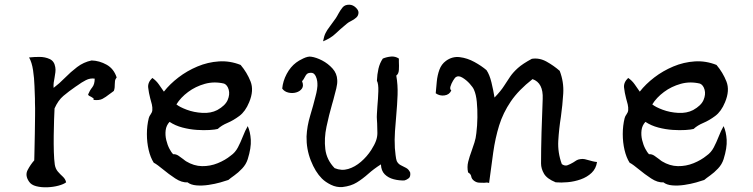

<svg xmlns="http://www.w3.org/2000/svg" viewBox="-20 -778 3190 813"><path d="M474 -450Q468 -443 467 -436Q466 -429 466 -421Q466 -415 465.5 -408Q465 -401 462 -393Q457 -389 452 -385.5Q447 -382 443 -379Q428 -367 414 -359.5Q400 -352 376 -355Q378 -360 374.5 -362.5Q371 -365 366 -368Q362 -370 358 -372Q354 -374 353 -378Q360 -395 370.5 -408Q381 -421 381 -445Q362 -448 343.5 -438.5Q325 -429 309 -417Q303 -413 300 -411Q271 -391 248.5 -372Q226 -353 211 -319Q210 -303 209 -272Q208 -241 207.5 -204.5Q207 -168 208 -135Q209 -102 212 -81Q215 -63 225 -51.5Q235 -40 246 -30Q257 -20 260 -6Q250 2 228 8Q206 14 180.5 15Q155 16 133.5 10.5Q112 5 103 -9Q85 -35 97 -58Q109 -81 125 -99Q125 -107 125.5 -117.5Q126 -128 126 -140Q127 -173 127.5 -213Q128 -253 128.5 -288.5Q129 -324 128 -344Q128 -348 128 -360Q127 -381 126 -414Q125 -447 120 -480.5Q115 -514 103 -535Q104 -535 107 -535Q124 -537 147.5 -537Q171 -537 190.5 -528Q210 -519 214 -494Q216 -483 214.5 -472Q213 -461 211 -449Q209 -439 207.5 -428.5Q206 -418 207 -406Q231 -424 255 -448.5Q279 -473 306.5 -494Q334 -515 368 -522Q401 -521 431.5 -504Q462 -487 474 -450Z M1035 -345Q1019 -306 993.5 -287Q968 -268 943 -257.5Q918 -247 902 -232Q891 -229 867 -227.5Q843 -226 813 -228Q783 -230 752.5 -238Q722 -246 698 -262Q684 -247 681.5 -226.5Q679 -206 684 -185Q689 -164 697.5 -148Q706 -132 713 -125Q725 -126 736 -118.5Q747 -111 756 -104Q760 -101 763 -98.5Q766 -96 768 -95Q801 -75 835.5 -74.5Q870 -74 902 -87Q934 -100 957 -119Q976 -132 987.5 -154Q999 -176 1008.5 -200.5Q1018 -225 1029 -244Q1040 -220 1042 -186Q1044 -152 1029 -104Q1022 -82 1005.5 -64.5Q989 -47 972 -35Q955 -23 947 -16Q936 -12 913 -5.5Q890 1 863 5Q836 9 812 7Q788 5 774 -6Q750 -4 722 -22.5Q694 -41 670 -61Q659 -70 649 -77.5Q639 -85 631 -89Q617 -111 609.5 -143Q602 -175 602 -210.5Q602 -246 610 -278Q612 -286 618 -294Q624 -302 625 -311Q626 -323 623 -336Q620 -349 616 -362Q610 -385 607.5 -407Q605 -429 625 -448Q641 -437 652 -421.5Q663 -406 674 -390Q699 -422 735.5 -450Q772 -478 816 -496.5Q860 -515 907 -518Q954 -521 999 -503Q1026 -471 1041 -433Q1056 -395 1035 -345ZM929 -424Q887 -434 847.5 -423Q808 -412 776.5 -388.5Q745 -365 727 -336Q740 -325 770.5 -313.5Q801 -302 837 -300Q873 -298 900 -312Q934 -331 944 -354.5Q954 -378 948.5 -398Q943 -418 929 -424Z M1717 -47Q1719 -30 1711 -23.5Q1703 -17 1693 -14Q1670 -13 1647 -19Q1624 -25 1609 -40Q1594 -55 1593 -82Q1563 -63 1539.5 -42Q1516 -21 1491 -5.5Q1466 10 1430 14Q1405 16 1381.5 4.5Q1358 -7 1343 -22Q1315 -50 1296 -98.5Q1277 -147 1278 -200Q1280 -244 1293.5 -288.5Q1307 -333 1316 -370Q1320 -384 1322.5 -400Q1325 -416 1324 -425Q1324 -433 1321 -444.5Q1318 -456 1311 -464Q1304 -472 1289 -469Q1279 -468 1272 -454Q1265 -440 1259 -434Q1267 -415 1258.5 -403Q1250 -391 1234 -386.5Q1218 -382 1201 -386Q1184 -390 1175 -403Q1178 -435 1194 -465Q1210 -495 1234 -513Q1244 -521 1264 -530.5Q1284 -540 1297 -538Q1319 -535 1344 -522Q1369 -509 1388 -488Q1407 -467 1408 -439Q1409 -424 1404 -403.5Q1399 -383 1394 -365Q1393 -360 1392 -357Q1391 -352 1389 -346.5Q1387 -341 1386 -336Q1373 -291 1362.5 -241.5Q1352 -192 1357.5 -146.5Q1363 -101 1397 -66Q1426 -54 1454.5 -62.5Q1483 -71 1508.5 -93Q1534 -115 1552 -143Q1566 -165 1572 -181.5Q1578 -198 1578 -214.5Q1578 -231 1577 -255Q1577 -259 1576.5 -263Q1576 -267 1576 -272Q1575 -281 1576 -296Q1577 -311 1578 -328Q1581 -360 1582 -391.5Q1583 -423 1576 -436Q1577 -463 1582.5 -487Q1588 -511 1601 -530Q1618 -537 1636 -538.5Q1654 -540 1669 -530Q1669 -527 1669 -523.5Q1669 -520 1669 -516Q1670 -499 1669 -482Q1668 -465 1658 -458Q1665 -418 1663.5 -376.5Q1662 -335 1658 -291Q1655 -257 1652.5 -222Q1650 -187 1652 -151Q1653 -139 1655 -121.5Q1657 -104 1660 -96Q1666 -84 1677 -78.5Q1688 -73 1699.5 -67Q1711 -61 1717 -47ZM1348 -603Q1352 -625 1358.5 -638Q1365 -651 1375.5 -664.5Q1386 -678 1402 -701Q1405 -705 1407.5 -710Q1410 -715 1413 -720Q1421 -735 1431 -747Q1441 -759 1461 -758Q1475 -757 1486.5 -746Q1498 -735 1498 -725Q1498 -712 1488.5 -703.5Q1479 -695 1467.5 -689.5Q1456 -684 1449 -678Q1419 -653 1399.5 -634.5Q1380 -616 1348 -603Z M2508 -92Q2504 -64 2485 -46Q2466 -28 2439 -18.5Q2412 -9 2384 -6.5Q2356 -4 2333 -6Q2296 -21 2283.5 -42.5Q2271 -64 2271 -86Q2271 -144 2273 -217Q2275 -290 2278 -359Q2281 -427 2235 -443Q2176 -397 2143 -348.5Q2110 -300 2093.5 -246.5Q2077 -193 2068.5 -132.5Q2060 -72 2051 -3Q2047 -5 2041.5 -5Q2036 -5 2030 -4Q2020 -4 2009 -4.5Q1998 -5 1988 -12Q1977 -20 1975.5 -30.5Q1974 -41 1962 -48Q1957 -71 1962.5 -93Q1968 -115 1977 -139Q1983 -156 1989 -174.5Q1995 -193 1997 -214Q2001 -246 2001.5 -280.5Q2002 -315 1999 -346.5Q1996 -378 1987 -398Q1983 -408 1969 -423.5Q1955 -439 1938.5 -449Q1922 -459 1911 -452Q1906 -449 1898.5 -436.5Q1891 -424 1887.5 -412Q1884 -400 1891 -395Q1883 -377 1862.5 -374Q1842 -371 1825 -383Q1827 -406 1829.5 -432.5Q1832 -459 1840.5 -482.5Q1849 -506 1868 -520Q1895 -540 1927 -536Q1959 -532 1989 -515.5Q2019 -499 2040 -481Q2053 -462 2061 -429Q2069 -396 2074 -365Q2101 -393 2114.5 -414.5Q2128 -436 2140.5 -454Q2153 -472 2173 -490Q2193 -508 2232 -529Q2264 -534 2294.5 -517Q2325 -500 2350 -478Q2368 -431 2365 -382Q2362 -333 2355 -283Q2347 -233 2344 -182.5Q2341 -132 2359 -83Q2372 -74 2383.5 -78.5Q2395 -83 2407 -90Q2414 -95 2421 -99Q2428 -103 2436 -104Q2447 -106 2456 -104Q2465 -102 2475 -99Q2482 -97 2490 -95Q2498 -93 2508 -92Z M3050 -345Q3034 -306 3008.5 -287Q2983 -268 2958 -257.5Q2933 -247 2917 -232Q2906 -229 2882 -227.5Q2858 -226 2828 -228Q2798 -230 2767.5 -238Q2737 -246 2713 -262Q2699 -247 2696.5 -226.5Q2694 -206 2699 -185Q2704 -164 2712.5 -148Q2721 -132 2728 -125Q2740 -126 2751 -118.5Q2762 -111 2771 -104Q2775 -101 2778 -98.5Q2781 -96 2783 -95Q2816 -75 2850.5 -74.5Q2885 -74 2917 -87Q2949 -100 2972 -119Q2991 -132 3002.5 -154Q3014 -176 3023.5 -200.5Q3033 -225 3044 -244Q3055 -220 3057 -186Q3059 -152 3044 -104Q3037 -82 3020.5 -64.5Q3004 -47 2987 -35Q2970 -23 2962 -16Q2951 -12 2928 -5.5Q2905 1 2878 5Q2851 9 2827 7Q2803 5 2789 -6Q2765 -4 2737 -22.5Q2709 -41 2685 -61Q2674 -70 2664 -77.5Q2654 -85 2646 -89Q2632 -111 2624.5 -143Q2617 -175 2617 -210.5Q2617 -246 2625 -278Q2627 -286 2633 -294Q2639 -302 2640 -311Q2641 -323 2638 -336Q2635 -349 2631 -362Q2625 -385 2622.5 -407Q2620 -429 2640 -448Q2656 -437 2667 -421.5Q2678 -406 2689 -390Q2714 -422 2750.5 -450Q2787 -478 2831 -496.5Q2875 -515 2922 -518Q2969 -521 3014 -503Q3041 -471 3056 -433Q3071 -395 3050 -345ZM2944 -424Q2902 -434 2862.5 -423Q2823 -412 2791.5 -388.5Q2760 -365 2742 -336Q2755 -325 2785.5 -313.5Q2816 -302 2852 -300Q2888 -298 2915 -312Q2949 -331 2959 -354.5Q2969 -378 2963.5 -398Q2958 -418 2944 -424Z"/></svg>

Font: Yuji Mai
Style: Regular
Weight: 400
Designer: Kataoka Yuji
Foundry: Kinuta Font Factory
Version: Version 3.002